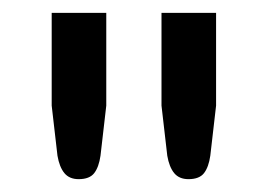

<svg xmlns="http://www.w3.org/2000/svg" viewBox="-20 -738 417 299"><path d="M145.5 -718V-573.5L136.5 -495.5Q134 -478 126.8 -468.5Q119.5 -459 102.5 -459Q88 -459 80.2 -468.5Q72.5 -478 69.5 -495.5L60.5 -573.5V-718ZM316.5 -718V-573.5L307.5 -495.5Q305 -478 297.8 -468.5Q290.5 -459 273.5 -459Q259 -459 251.2 -468.5Q243.5 -478 240.5 -495.5L231.5 -573.5V-718Z"/></svg>

Font: TypoPRO Lato
Style: Regular
Weight: 500
Designer: Lukasz Dziedzic with Adam Twardoch and Botio Nikoltchev
Foundry: tyPoland Lukasz Dziedzic
Version: Version 2.010; 2014-09-01; http://www.latofonts.com/